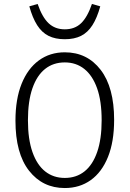

<svg xmlns="http://www.w3.org/2000/svg" viewBox="-20 -934 654 969"><path d="M556 -329Q556 -219 525 -142Q494 -65 438 -25Q382 15 307 15Q195 15 126.5 -72.5Q58 -160 58 -325Q58 -434 89 -511Q120 -588 176 -629Q232 -670 307 -670Q420 -670 488 -581.5Q556 -493 556 -329ZM121 -327Q121 -231 144 -166Q167 -101 208.5 -68.5Q250 -36 307 -36Q365 -36 406.5 -69Q448 -102 470.5 -167Q493 -232 493 -327Q493 -424 470 -488.5Q447 -553 405.5 -586Q364 -619 307 -619Q249 -619 207.5 -586Q166 -553 143.5 -488Q121 -423 121 -327ZM307 -786Q357 -786 389 -816.5Q421 -847 444 -914L486 -902Q470 -844 446.5 -807Q423 -770 389 -753Q355 -736 307 -736Q259 -736 225 -753Q191 -770 167.5 -807Q144 -844 128 -902L170 -914Q193 -847 225.5 -816.5Q258 -786 307 -786Z"/></svg>

Font: Intel One Mono Light
Style: Regular
Weight: 300
Monospace: yes
Designer: Fred Shallcrass
Foundry: Frere-Jones Type LLC
Version: Version 1.004